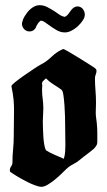

<svg xmlns="http://www.w3.org/2000/svg" viewBox="-20 -721 414 740"><path d="M223 -532Q227 -532 244 -522Q261 -512 281.5 -499.5Q302 -487 320 -475.5Q338 -464 344 -460Q352 -454 352 -449Q352 -441 349 -434Q346 -427 346 -419Q346 -396 348 -372.5Q350 -349 350 -325Q350 -315 349.5 -306Q349 -297 349 -287Q349 -277 350.5 -267Q352 -257 353 -247Q355 -227 355 -209.5Q355 -192 355 -172Q355 -165 350.5 -158.5Q346 -152 341 -147Q328 -136 315 -126.5Q302 -117 289 -106Q276 -95 261 -87.5Q246 -80 234 -68Q227 -61 215 -49.5Q203 -38 190 -27.5Q177 -17 163.5 -9Q150 -1 140 -1Q130 -1 113 -7.5Q96 -14 78 -23.5Q60 -33 43.5 -43Q27 -53 19 -59Q18 -61 18 -65Q18 -73 23 -80Q28 -87 28 -95Q28 -121 30.5 -146Q33 -171 33 -197Q33 -243 34 -290.5Q35 -338 25 -383Q25 -385 24.5 -386Q24 -387 24 -389Q24 -393 39 -405Q54 -417 73.5 -430.5Q93 -444 111 -456Q129 -468 135 -471Q159 -483 178.5 -502Q198 -521 223 -532ZM143 -392Q143 -388 142.5 -384.5Q142 -381 142 -377Q142 -358 144.5 -340Q147 -322 147 -303Q147 -290 146 -278Q145 -266 145 -253Q145 -244 145.5 -228Q146 -212 147 -195.5Q148 -179 150.5 -164Q153 -149 157 -142Q174 -131 191.5 -124Q209 -117 226 -109Q230 -122 231 -135Q232 -148 232 -161Q232 -184 231.5 -203.5Q231 -223 231 -246Q231 -254 230.5 -273.5Q230 -293 228.5 -314.5Q227 -336 224.5 -353.5Q222 -371 217 -375Q202 -386 186.5 -395.5Q171 -405 157 -419Q152 -414 147 -409.5Q142 -405 142 -398Q142 -394 143 -392ZM120 -618Q113 -604 102 -601Q91 -598 81.5 -602.5Q72 -607 67 -618Q62 -629 68 -643L70 -649Q75 -659 77.5 -662Q80 -665 85 -673Q108 -701 133 -701Q148 -701 162.5 -693.5Q177 -686 191 -677Q202 -669 210.5 -663.5Q219 -658 229 -656Q236 -658 242.5 -666Q249 -674 255 -683Q265 -695 276 -696Q287 -697 295 -690.5Q303 -684 306 -672Q309 -660 302 -647L296 -638Q292 -633 290.5 -631Q289 -629 284 -624L278 -618Q252 -596 230 -596Q213 -596 197 -605.5Q181 -615 169 -624Q161 -630 152 -636Q143 -642 136 -641Q128 -634 125.5 -629.5Q123 -625 120 -620L118 -616Z"/></svg>

Font: Hand Textur
Style: Regular
Weight: 400
Designer: F. H. Ehmcke um 1935
Foundry: Peter Wiegel
Version: Version 1.000